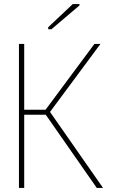

<svg xmlns="http://www.w3.org/2000/svg" viewBox="-20 -932 570 952"><path d="M74 0V-714H100V-388H206L448 -714H478L228 -377L491 0H460L207 -363H100V0ZM219 -787V-797L341 -912H374V-905L235 -787Z"/></svg>

Font: Noto Sans Mono Condensed Thin
Style: Regular
Weight: 100
Width: 3
Designer: Monotype Design Team
Foundry: Monotype Imaging Inc.
Version: Version 2.014; ttfautohint (v1.8.4.7-5d5b)